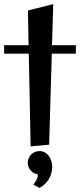

<svg xmlns="http://www.w3.org/2000/svg" viewBox="-32 -701 389 934"><path d="M104 -650 107 -481H-12V-440H108L117 11L207 3L220 -440H337V-481H221L227 -681ZM160 213C198 194 222 153 222 111C222 73 200 34 160 34C129 34 103 59 103 91C103 119 124 143 152 147V150C152 168 141 184 130 197Z"/></svg>

Font: Original Surfer
Style: Regular
Weight: 400
Designer: Astigmatic (AOETI)
Foundry: Astigmatic (AOETI)
Version: Version 1.001